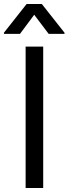

<svg xmlns="http://www.w3.org/2000/svg" viewBox="-50 -940 343 960"><path d="M166 0H78.1V-707H166ZM121.1 -866.2 49.8 -770.5H-30.3V-776.4L83 -919.9H159.2L272.5 -776.4V-770.5H193.4Z"/></svg>

Font: Pretendard Std Variable
Style: Regular
Weight: 400
Designer: Base glyphs from Inter by Rasmus Andersson; Hangeul glyphs from Noto Sans CJK(Source Han Sans) by Jang Soo-young and Kan
Foundry: Kil Hyung-jin
Version: Version 1.309;Glyphs 3.2 (3225)